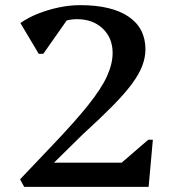

<svg xmlns="http://www.w3.org/2000/svg" viewBox="-20 -726 677 746"><path d="M73.9 0 58 -29.3 184.9 -162.9Q272.2 -254.3 323.3 -318.5Q374.4 -382.6 396 -430.5Q417.6 -478.4 417.6 -520.4Q417.6 -578.4 379.3 -614.9Q341 -651.5 279 -651.5Q237.1 -651.5 200.7 -630.8Q164.2 -610 143.1 -575.4L161.2 -670.4H255.9L148.3 -517H130.4L59.3 -636.5Q89.5 -657.9 128.5 -673.2Q167.5 -688.5 209.4 -697.3Q251.3 -706 291.3 -706Q413.6 -706 479.3 -661.5Q545.1 -617 545.1 -534Q545.1 -503.2 532.8 -470.5Q520.5 -437.8 492.3 -399.7Q464 -361.6 417.1 -314Q370.2 -266.4 301.8 -204.2L162.7 -67.3L164.5 -93.9H452.7L555.9 -183H573.9L557.5 0Z"/></svg>

Font: Platypi Light
Style: Regular
Weight: 300
Designer: David Sargent
Foundry: Bolt Cutter Type
Version: Version 1.200